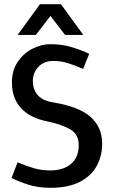

<svg xmlns="http://www.w3.org/2000/svg" viewBox="-20 -887 543 917"><path d="M468 -201Q468 -142 442 -94.5Q416 -47 361.5 -18.5Q307 10 220 10Q165 10 119 -4Q73 -18 35 -37L64 -112Q103 -95 140.5 -84Q178 -73 220 -73Q283 -73 319.5 -104.5Q356 -136 356 -194Q356 -246 315 -269.5Q274 -293 207 -307Q124 -323 80.5 -370.5Q37 -418 37 -493Q37 -552 65.5 -593Q94 -634 136.5 -655Q179 -676 220 -676Q276 -676 322 -662Q368 -648 406 -630L377 -558Q338 -575 304.5 -585.5Q271 -596 234 -596Q190 -596 163.5 -568Q137 -540 137 -500Q137 -460 160 -433Q183 -406 234 -398Q356 -378 412 -329Q468 -280 468 -201ZM64 -720 171 -867H271L378 -720H291L221 -811L151 -720Z"/></svg>

Font: Epunda Sans Medium
Style: Regular
Weight: 500
Designer: Simon Atzbach
Foundry: typofactur
Version: Version 2.204; ttfautohint (v1.8.4.7-5d5b)